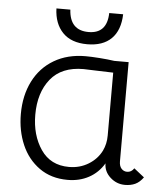

<svg xmlns="http://www.w3.org/2000/svg" viewBox="-51 -741 691 797"><g transform="rotate(5 294.0 -342.5)"><path d="M43 -246Q43 -323 73 -382.5Q103 -442 159 -475Q215 -508 290 -508Q313 -508 348 -505.5Q383 -503 410 -499H470V-86Q470 -66 479.5 -55.5Q489 -45 503 -45Q521 -45 532 -62L575 -28Q560 -7 541.5 1.5Q523 10 499 10Q464 10 437.5 -14Q411 -38 411 -72Q387 -32 348 -11Q309 10 260 10Q191 10 142 -25Q93 -60 68 -118Q43 -176 43 -246ZM396 -124Q410 -153 410 -188V-450L344 -452L286 -454Q195 -454 149 -397Q103 -340 103 -248Q103 -163 143.5 -103.5Q184 -44 261 -44Q306 -44 342 -66Q378 -88 396 -124ZM152 -695H210Q215 -609 293 -609Q370 -609 372 -695H430Q428 -628 392.5 -593Q357 -558 292 -558Q225 -558 189.5 -595Q154 -632 152 -695Z"/></g></svg>

Font: Bellota
Style: Regular
Weight: 400
Designer: Kemie Guaida
Foundry: Kemie Guaida
Version: Version 4.001